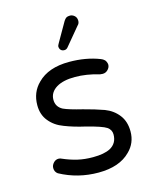

<svg xmlns="http://www.w3.org/2000/svg" viewBox="-108 -773 684 851"><g transform="rotate(-15 234.5 -347.5)"><path d="M249 -567.4 316.4 -648.4Q325.2 -656.2 325.2 -668.9Q325.2 -687.5 309.6 -696.3Q302.7 -700.2 295.9 -700.2Q289.1 -700.2 285.2 -699.2Q277.3 -697.3 272.5 -691.4L266.6 -683.6L216.8 -596.7Q210 -585.9 210 -580.1Q210.9 -569.3 216.8 -564Q222.7 -558.6 232.4 -558.6Q242.2 -558.6 249 -567.4ZM403.3 -446.3Q403.3 -450.2 402.3 -453.1Q400.4 -460 396.5 -465.8L392.6 -469.7Q387.7 -474.6 377.9 -478.5Q315.4 -502.9 238.3 -502.9Q142.6 -502.9 92.8 -452.1Q52.7 -413.1 52.7 -353.5Q52.7 -309.6 77.1 -280.3Q101.6 -250 141.6 -235.4Q183.6 -218.8 236.3 -207Q308.6 -188.5 327.1 -175.8Q345.7 -163.1 345.7 -141.6Q345.7 -100.6 311.5 -82Q283.2 -67.4 232.4 -67.4Q194.3 -67.4 162.6 -74.7Q130.9 -82 96.7 -96.7Q89.8 -100.6 82 -100.6Q68.4 -100.6 58.6 -89.8Q48.8 -79.1 48.8 -66.4Q48.8 -48.8 62.5 -39.1Q143.6 4.9 238.3 4.9Q335 4.9 384.8 -45.9Q421.9 -82 421.9 -134.8Q421.9 -180.7 398.4 -210.9Q375 -241.2 336.9 -255.9Q295.9 -270.5 243.2 -284.2Q182.6 -298.8 157.2 -310.5Q127.9 -326.2 127.9 -358.4Q127.9 -392.6 161.1 -413.1Q192.4 -431.6 245.6 -431.6Q298.8 -431.6 357.4 -414.1L369.1 -413.1Q382.8 -413.1 392.6 -422.9Q403.3 -433.6 403.3 -446.3Z"/></g></svg>

Font: FakePearl
Style: Light
Weight: 350
Version: Version 1.2